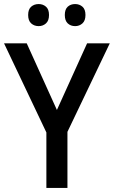

<svg xmlns="http://www.w3.org/2000/svg" viewBox="-20 -928 562 948"><path d="M261 -385 410 -714H522L313 -277V0H209V-274L0 -714H112ZM119 -854Q119 -882 134 -895Q149 -908 171 -908Q192 -908 207 -895Q222 -882 222 -854Q222 -826 207 -812.5Q192 -799 171 -799Q149 -799 134 -812.5Q119 -826 119 -854ZM300 -854Q300 -882 314.5 -895Q329 -908 351 -908Q372 -908 387 -895Q402 -882 402 -854Q402 -826 387 -812.5Q372 -799 351 -799Q329 -799 314.5 -812.5Q300 -826 300 -854Z"/></svg>

Font: Noto Sans Gujarati UI SemiCondensed Medium
Style: Regular
Weight: 500
Width: 4
Designer: Jelle Bosma - Monotype Design Team, Universal Thirst
Foundry: Monotype Imaging Inc.
Version: Version 2.106; ttfautohint (v1.8.4.7-5d5b)